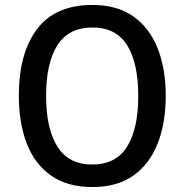

<svg xmlns="http://www.w3.org/2000/svg" viewBox="-20 -811 744 775"><path d="M649 -424Q649 -315 616.5 -232Q584 -149 518.5 -102.5Q453 -56 353 -56Q251 -56 185 -103Q119 -150 87.5 -233Q56 -316 56 -425Q56 -596 129.5 -693.5Q203 -791 353 -791Q453 -791 518.5 -744.5Q584 -698 616.5 -615.5Q649 -533 649 -424ZM166 -424Q166 -292 211.5 -219.5Q257 -147 352 -147Q448 -147 493 -219Q538 -291 538 -424Q538 -556 493.5 -628Q449 -700 353 -700Q257 -700 211.5 -628Q166 -556 166 -424Z"/></svg>

Font: Noto Sans Malayalam UI SemiCondensed Medium
Style: Regular
Weight: 500
Width: 4
Designer: Jelle Bosma - Monotype Design Team
Foundry: Monotype Imaging Inc.
Version: Version 2.104; ttfautohint (v1.8.4.7-5d5b)